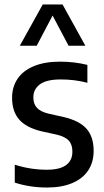

<svg xmlns="http://www.w3.org/2000/svg" viewBox="-20 -828 466 858"><path d="M46 -12V-92Q116.5 -69.5 189 -69.5Q247 -69.5 275.2 -90.2Q303.5 -111 303.5 -150Q303.5 -182.5 287.2 -199.8Q271 -217 235 -226L166.5 -241Q97 -257.5 65.5 -294Q34 -330.5 34 -391Q34 -439 58.2 -475.5Q82.5 -512 130.8 -532.2Q179 -552.5 248.5 -552.5Q312.5 -552.5 370.5 -538V-458Q314 -473 251.5 -473Q187.5 -473 158.2 -451Q129 -429 129 -393Q129 -364 144.8 -346.5Q160.5 -329 195.5 -320.5L264.5 -305Q335 -288.5 366.8 -252.5Q398.5 -216.5 398.5 -153.5Q398.5 -103 374 -66.2Q349.5 -29.5 302.8 -9.8Q256 10 190.5 10Q113 10 46 -12ZM361.5 -623.5H286.5L215 -758.5L144 -623.5H68.5L171 -808H259.5Z"/></svg>

Font: Encode Sans Semi Condensed Medium
Style: Regular
Weight: 500
Width: 4
Designer: Multiple Designers
Foundry: Impallari Type
Version: Version 2.000